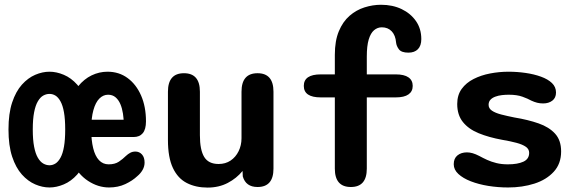

<svg xmlns="http://www.w3.org/2000/svg" viewBox="-20 -796 2516 826"><path d="M193 10.5Q162.5 10.5 131.5 -2.8Q100.5 -16 74.2 -45.2Q48 -74.5 32.2 -122.2Q16.5 -170 16.5 -239Q16.5 -307.5 32.2 -355Q48 -402.5 74.2 -431.8Q100.5 -461 131.5 -474.2Q162.5 -487.5 193 -487.5Q223 -487.5 254.5 -474.2Q286 -461 312.2 -431.8Q338.5 -402.5 355 -355Q371.5 -307.5 371.5 -239Q371.5 -170 355 -122.2Q338.5 -74.5 312.2 -45.2Q286 -16 254.5 -2.8Q223 10.5 193 10.5ZM193 -85Q206.5 -85 218.5 -92.5Q230.5 -100 240.2 -117.5Q250 -135 255.2 -164.8Q260.5 -194.5 260.5 -239Q260.5 -283.5 255.2 -313Q250 -342.5 240.2 -360Q230.5 -377.5 218.5 -384.8Q206.5 -392 193 -392Q179 -392 166 -384.8Q153 -377.5 142.8 -360Q132.5 -342.5 126.8 -313Q121 -283.5 121 -239Q121 -194.5 126.8 -164.8Q132.5 -135 142.8 -117.5Q153 -100 166 -92.5Q179 -85 193 -85ZM449 10.5Q402 10.5 358.8 -17.8Q315.5 -46 288.2 -101.8Q261 -157.5 261 -239Q261 -300.5 275.8 -346.8Q290.5 -393 316 -424.5Q341.5 -456 374.2 -471.8Q407 -487.5 442.5 -487.5Q492 -487.5 529 -460.2Q566 -433 587 -385Q608 -337 608 -274Q608 -239.5 594.2 -223Q580.5 -206.5 554.5 -206.5H361V-281H526.5L512.5 -261Q512.5 -284.5 509 -307.2Q505.5 -330 497.8 -348.2Q490 -366.5 477 -377.5Q464 -388.5 445 -388.5Q424 -388.5 407.5 -372Q391 -355.5 381.8 -322.2Q372.5 -289 372.5 -239Q372.5 -192.5 380.8 -158.8Q389 -125 405.8 -107Q422.5 -89 447.5 -89Q474.5 -89 491.5 -100.5Q508.5 -112 521.5 -125Q530.5 -133.5 540.5 -138.8Q550.5 -144 562.5 -144Q579.5 -144 590.8 -131.5Q602 -119 602 -96.5Q602 -80 593.5 -65Q585 -50 570.5 -38Q550 -18.5 519 -4Q488 10.5 449 10.5Z M771.5 -481Q840 -481 840 -401.5V-214.5Q840 -151 858.5 -120.8Q877 -90.5 920.5 -90.5Q950 -90.5 972 -105.2Q994 -120 1006.5 -145.5Q1019 -171 1019 -201.5V-401.5Q1019 -481 1088 -481Q1156.5 -481 1156.5 -401.5V-70.5Q1156.5 8.5 1088 8.5Q1037.5 8.5 1024.5 -37L1023.5 -60.5Q998 -29 959.8 -9Q921.5 11 873 11Q822 11 783.5 -8.8Q745 -28.5 723.8 -73.5Q702.5 -118.5 702.5 -194V-401.5Q702.5 -481 771.5 -481Z M1360 -377Q1287 -377 1287 -426.5Q1287 -476 1360 -476H1420.5V-560.5Q1420.5 -620.5 1437.8 -661.8Q1455 -703 1483.8 -728Q1512.5 -753 1548 -764.2Q1583.5 -775.5 1619 -775.5Q1669 -775.5 1708 -756.8Q1747 -738 1769.8 -705Q1792.5 -672 1792.5 -628Q1792.5 -599.5 1778 -584.5Q1763.5 -569.5 1737 -569.5Q1707 -569.5 1696.2 -583.8Q1685.5 -598 1684 -613Q1681.5 -644 1665.2 -661.2Q1649 -678.5 1622.5 -678.5Q1604 -678.5 1589.2 -666Q1574.5 -653.5 1566.2 -626Q1558 -598.5 1558 -552.5V-476H1682.5Q1719 -476 1737.2 -463.2Q1755.5 -450.5 1755.5 -426.5Q1755.5 -402.5 1737.2 -389.8Q1719 -377 1682.5 -377H1558V-70.5Q1558 8.5 1489.5 8.5Q1420.5 8.5 1420.5 -70.5V-377Z M2166 10.5Q2122.5 10.5 2080.8 3.8Q2039 -3 2005.5 -16Q1972 -29 1952 -47.5Q1932 -66 1932 -89.5Q1932 -114.5 1948 -127.5Q1964 -140.5 1989 -140.5Q2000.5 -140.5 2013.5 -136.8Q2026.5 -133 2042 -125Q2057.5 -116.5 2075.5 -108.2Q2093.5 -100 2115.5 -94.5Q2137.5 -89 2165 -89Q2207 -89 2231.8 -100.5Q2256.5 -112 2256.5 -138.5Q2256.5 -154.5 2242.2 -164.5Q2228 -174.5 2202 -181.5Q2176 -188.5 2140.5 -194.5Q2083 -205 2039.5 -222.8Q1996 -240.5 1971.5 -271Q1947 -301.5 1947 -348.5Q1947 -387 1966.2 -413.5Q1985.5 -440 2017.5 -456.2Q2049.5 -472.5 2088.8 -480Q2128 -487.5 2167.5 -487.5Q2205 -487.5 2241.2 -482.2Q2277.5 -477 2307.2 -466.2Q2337 -455.5 2354.5 -438.8Q2372 -422 2372 -398Q2372 -375 2356.2 -363Q2340.5 -351 2316.5 -351Q2303 -351 2291 -354Q2279 -357 2266 -363Q2251 -371.5 2227.5 -380Q2204 -388.5 2169 -388.5Q2154.5 -388.5 2139.2 -386.8Q2124 -385 2111 -380.2Q2098 -375.5 2090 -367Q2082 -358.5 2082 -345Q2082 -329.5 2096.5 -319.8Q2111 -310 2136 -303.5Q2161 -297 2193.5 -290.5Q2251.5 -281 2296.8 -265.2Q2342 -249.5 2368 -221Q2394 -192.5 2394 -144.5Q2394 -91.5 2362.2 -57Q2330.5 -22.5 2278.8 -6Q2227 10.5 2166 10.5Z"/></svg>

Font: Sono ExtraLight Monospace SemiBold
Style: Regular
Weight: 600
Version: Version 2.112